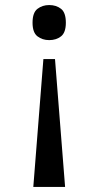

<svg xmlns="http://www.w3.org/2000/svg" viewBox="-20 -561 386 761"><path d="M198 -327 238 180H112L152 -327ZM175 -541Q203 -541 222 -526Q241 -511 241 -471Q241 -432 222 -417Q203 -402 175 -402Q148 -402 128.5 -417Q109 -432 109 -471Q109 -511 128.5 -526Q148 -541 175 -541Z"/></svg>

Font: Noto Serif Kannada Medium
Style: Regular
Weight: 500
Version: Version 2.003